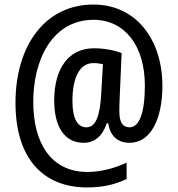

<svg xmlns="http://www.w3.org/2000/svg" viewBox="-20 -739 780 843"><path d="M693 -362C693 -568 575 -719 391 -719C184 -720 48 -546 48 -287C48 -52 162 84 363 84C431 84 486 71 536 47V-25C488 -2 424 16 364 16C203 16 126 -112 126 -292C126 -476 209 -652 391 -652C528 -652 616 -537 616 -364C616 -243 592 -180 548 -180C522 -180 504 -198 504 -249C504 -260 504 -279 505 -299L514 -506C481 -519 435 -527 393 -527C282 -527 218 -440 218 -297C218 -182 264 -112 347 -112C396 -112 430 -142 449 -198H455C463 -145 494 -112 549 -112C641 -112 693 -215 693 -362ZM298 -296C298 -397 329 -462 390 -462C406 -462 420 -460 432 -457L425 -337C420 -230 401 -180 359 -180C321 -180 298 -217 298 -296Z"/></svg>

Font: Noto Sans Thai Looped Condensed Medium
Style: Regular
Weight: 500
Width: 3
Designer: Sasikarn Vongin, Ben Mitchell
Foundry: The Fontpad Ltd
Version: Version 1.001